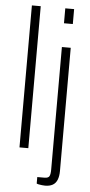

<svg xmlns="http://www.w3.org/2000/svg" viewBox="-60 -758 457 974"><g transform="rotate(5 168.0 -270.5)"><path d="M62 0V-723H107V0ZM232 -647V-723H277V-647ZM208 182Q201 182 192.5 181Q184 180 176 178.5Q168 177 165 175V142H201Q221 142 226.5 132Q232 122 232 97V-526H277V102Q277 128 269.5 146.5Q262 165 246.5 173.5Q231 182 208 182Z"/></g></svg>

Font: Archivo Condensed Thin
Style: Regular
Weight: 250
Width: 3
Designer: Hector Gatti
Foundry: Omnibus-Type
Version: Version 2.001